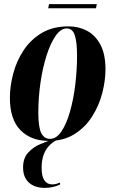

<svg xmlns="http://www.w3.org/2000/svg" viewBox="-20 -674 559 932"><path d="M216 10Q131 10 79.5 -42Q28 -94 28 -199Q28 -255 44 -316Q60 -377 94 -429Q128 -481 182 -513.5Q236 -546 313 -546Q362 -546 402.5 -524.5Q443 -503 467.5 -457Q492 -411 492 -337Q492 -283 476.5 -222.5Q461 -162 427.5 -109Q394 -56 341.5 -23Q289 10 216 10ZM223 0Q254 0 278.5 -36.5Q303 -73 320 -133Q337 -193 345.5 -264Q354 -335 354 -403Q354 -470 343 -503Q332 -536 304 -536Q275 -536 250 -500Q225 -464 206 -404.5Q187 -345 176.5 -272.5Q166 -200 166 -128Q166 -57 180 -28.5Q194 0 223 0ZM198 238Q148 238 120 212Q92 186 92 139Q92 94 116.5 67Q141 40 176.5 25Q212 10 246 0H271Q231 13 206.5 48.5Q182 84 182 141Q182 182 195.5 201.5Q209 221 233 221Q245 221 253.5 218.5Q262 216 272 212L271 222Q237 238 198 238ZM214 -634 218 -654H450L446 -634Z"/></svg>

Font: Noto Serif Display ExtraCondensed ExtraBold
Style: Italic
Weight: 800
Width: 2
Italic angle: -12°
Designer: Monotype Design Team
Foundry: Monotype Imaging Inc.
Version: Version 2.009